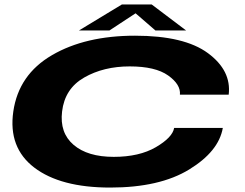

<svg xmlns="http://www.w3.org/2000/svg" viewBox="-20 -842 1104 866"><path d="M477 4Q253 4 134.8 -86Q16.5 -176 40 -339Q64 -505.5 214.5 -593.2Q365 -681 589 -681Q811.5 -681 918 -602.2Q1024.5 -523.5 1011.5 -415H791.5Q796 -460.5 738.5 -501.5Q681 -542.5 565 -542.5Q447 -542.5 359.5 -492.2Q272 -442 260 -339Q248.5 -243 311.8 -188.8Q375 -134.5 493 -134.5Q608 -134.5 683 -178.2Q758 -222 765.5 -265H985Q966.5 -159 833.2 -77.5Q700 4 477 4ZM336 -704.5 530 -822H664L819.5 -704.5H681L591.5 -782L473.5 -704.5Z"/></svg>

Font: Anybody UltraExpanded Regular
Style: Bold Italic
Weight: 700
Width: 9
Italic angle: -10°
Designer: Tyler Finck
Foundry: Etcetera Type Company
Version: Version 1.010; ttfautohint (v1.8.3) -l 8 -r 50 -G 200 -x 14 